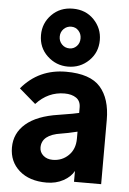

<svg xmlns="http://www.w3.org/2000/svg" viewBox="-63 -1004 719 1067"><g transform="rotate(5 296.5 -470.0)"><path d="M187.5 -173.8Q187.5 -147.5 208 -129.4Q228.5 -111.3 260.7 -111.3Q312.5 -111.3 348.6 -146.5Q384.8 -181.6 384.8 -240.2V-279.3Q328.1 -265.6 294.9 -260.7Q187.5 -245.1 187.5 -173.8ZM29.3 -160.2Q29.3 -240.2 90.8 -293Q152.3 -345.7 271.5 -363.3Q369.1 -378.9 384.8 -383.8V-414.1Q384.8 -450.2 359.9 -467.3Q335 -484.4 294.9 -484.4Q203.1 -484.4 136.7 -412.1L44.9 -491.2Q140.6 -605.5 293 -605.5Q427.7 -605.5 484.4 -541Q541 -476.6 541 -358.4V0H389.6V-60.5Q372.1 -27.3 331.1 -4.9Q290 17.6 237.3 17.6Q141.6 17.6 85.4 -31.7Q29.3 -81.1 29.3 -160.2ZM135.7 -796.9Q135.7 -863.3 182.1 -910.6Q228.5 -958 299.8 -958Q372.1 -958 418 -910.2Q463.9 -862.3 463.9 -796.9Q463.9 -727.5 416 -681.2Q368.2 -634.8 299.8 -634.8Q233.4 -634.8 184.6 -680.7Q135.7 -726.6 135.7 -796.9ZM240.2 -796.9Q240.2 -771.5 257.3 -753.9Q274.4 -736.3 299.8 -736.3Q323.2 -736.3 339.8 -753.4Q356.4 -770.5 356.4 -796.9Q356.4 -822.3 340.3 -839.8Q324.2 -857.4 299.8 -857.4Q274.4 -857.4 257.3 -839.8Q240.2 -822.3 240.2 -796.9Z"/></g></svg>

Font: Gothic A1 Black
Style: Regular
Weight: 900
Version: Version 2.50